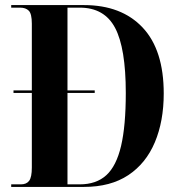

<svg xmlns="http://www.w3.org/2000/svg" viewBox="-20 -734 710 754"><path d="M24 0V-10H62Q84 -10 94.5 -24Q105 -38 105 -76V-369H33V-379H105V-641Q105 -680 93 -692Q81 -704 59 -704H24V-714H310Q457 -714 540 -626Q623 -538 623 -367Q623 -258 588 -175Q553 -92 483.5 -46Q414 0 310 0ZM293 -10Q358 -10 397.5 -46Q437 -82 455.5 -161Q474 -240 474 -369Q474 -545 432 -624.5Q390 -704 293 -704H245V-379H352V-369H245V-10Z"/></svg>

Font: Noto Serif Display Condensed
Style: Bold
Weight: 700
Width: 3
Designer: Monotype Design Team
Foundry: Monotype Imaging Inc.
Version: Version 2.009